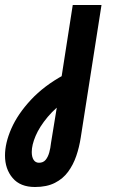

<svg xmlns="http://www.w3.org/2000/svg" viewBox="-89 -530 454 768"><path d="M51 218Q-8 218 -38.5 182Q-69 146 -69 92Q-69 42 -43.5 -16Q-18 -74 34.5 -130.5Q87 -187 166 -230L187 -137Q135 -102 102 -62.5Q69 -23 53.5 13.5Q38 50 38 78Q38 98 45.5 109.5Q53 121 67 121Q84 121 93.5 109.5Q103 98 108 80Q113 62 115 42L147 -154L152 -189L202 -510H317L234 20Q228 59 216 94Q204 129 183.5 157Q163 185 130.5 201.5Q98 218 51 218Z"/></svg>

Font: MuseoModerno Thin Medium
Style: Italic
Weight: 500
Italic angle: -9°
Version: Version 1.003